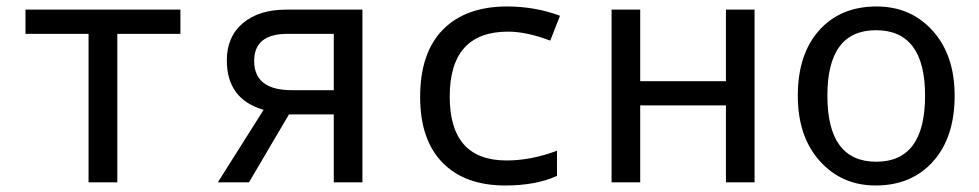

<svg xmlns="http://www.w3.org/2000/svg" viewBox="-20 -566 3040 596"><path d="M540 -460.9H344.2V0H254.9V-460.9H59.1V-536.1H540Z M752.9 0H656.2L798.3 -225.1Q684.1 -257.8 684.1 -378.9Q684.1 -452.1 733.9 -494.1Q783.7 -536.1 868.2 -536.1H1105V0H1016.1V-210.9H877ZM1016.1 -286.1V-460.9H872.1Q769 -460.9 769 -377Q769 -286.1 885.3 -286.1Z M1718.3 -517.1 1688 -439.9Q1614.7 -467.8 1557.1 -467.8Q1376 -467.8 1376 -266.1Q1376 -67.9 1552.2 -67.9Q1628.9 -67.9 1709 -98.1V-20Q1643.6 9.8 1548.3 9.8Q1422.9 9.8 1353.5 -61.3Q1284.2 -132.3 1284.2 -265.1Q1284.2 -402.3 1355 -474.1Q1425.8 -545.9 1554.2 -545.9Q1641.1 -545.9 1718.3 -517.1Z M1967.3 -536.1V-314H2233.4V-536.1H2322.3V0H2233.4V-238.8H1967.3V0H1878.4V-536.1Z M2698.2 9.8Q2592.8 9.8 2524.7 -66.2Q2456.5 -142.1 2456.5 -269Q2456.5 -397.5 2522.7 -471.7Q2588.9 -545.9 2701.2 -545.9Q2807.6 -545.9 2875.5 -470.2Q2943.4 -394.5 2943.4 -269Q2943.4 -139.6 2876.5 -64.9Q2809.6 9.8 2698.2 9.8ZM2700.2 -64Q2851.6 -64 2851.6 -269Q2851.6 -472.2 2699.2 -472.2Q2548.3 -472.2 2548.3 -269Q2548.3 -64 2700.2 -64Z"/></svg>

Font: Droid Sans Mono
Style: Regular
Weight: 400
Monospace: yes
Foundry: Ascender Corporation
Version: Version 1.00 build 112